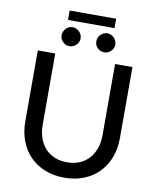

<svg xmlns="http://www.w3.org/2000/svg" viewBox="-104 -1068 946 1155"><g transform="rotate(10 369.0 -490.0)"><path d="M368.5 -85.5Q411.5 -85.5 445.5 -100Q479.5 -114.5 503 -140.8Q526.5 -167 539 -203.2Q551.5 -239.5 551.5 -283.5V-718H657.5V-283.5Q657.5 -220.5 637.5 -167Q617.5 -113.5 580 -74.5Q542.5 -35.5 489 -13.5Q435.5 8.5 368.5 8.5Q301.5 8.5 248 -13.5Q194.5 -35.5 157 -74.5Q119.5 -113.5 99.5 -167Q79.5 -220.5 79.5 -283.5V-718H186V-284Q186 -240 198.2 -203.5Q210.5 -167 234 -140.8Q257.5 -114.5 291.5 -100Q325.5 -85.5 368.5 -85.5ZM226.5 -987.5H510.5V-930H226.5ZM320.5 -833Q320.5 -821 315.8 -810.8Q311 -800.5 303 -792.8Q295 -785 284.2 -780.5Q273.5 -776 261.5 -776Q250 -776 239.8 -780.5Q229.5 -785 221.8 -792.8Q214 -800.5 209.2 -810.8Q204.5 -821 204.5 -833Q204.5 -845 209.2 -855.8Q214 -866.5 221.8 -874.5Q229.5 -882.5 239.8 -887.2Q250 -892 261.5 -892Q273.5 -892 284.2 -887.2Q295 -882.5 303 -874.5Q311 -866.5 315.8 -855.8Q320.5 -845 320.5 -833ZM532.5 -833Q532.5 -821 527.8 -810.8Q523 -800.5 515 -792.8Q507 -785 496.5 -780.5Q486 -776 474.5 -776Q462.5 -776 452 -780.5Q441.5 -785 433.5 -792.8Q425.5 -800.5 421 -810.8Q416.5 -821 416.5 -833Q416.5 -845 421 -855.8Q425.5 -866.5 433.5 -874.5Q441.5 -882.5 452 -887.2Q462.5 -892 474.5 -892Q486 -892 496.5 -887.2Q507 -882.5 515 -874.5Q523 -866.5 527.8 -855.8Q532.5 -845 532.5 -833Z"/></g></svg>

Font: Lato 2
Style: Regular
Weight: 500
Designer: Lukasz Dziedzic with Adam Twardoch and Botio Nikoltchev
Foundry: tyPoland Lukasz Dziedzic
Version: Version 2.015; 2015-08-06; http://www.latofonts.com/